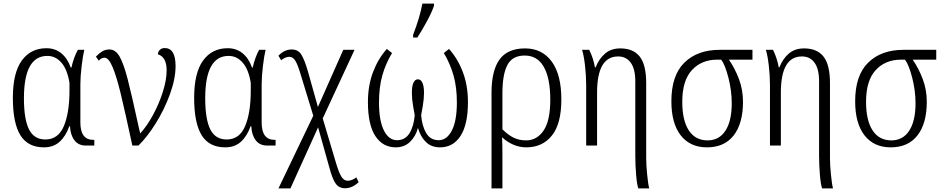

<svg xmlns="http://www.w3.org/2000/svg" viewBox="-20 -815 5272 1075"><path d="M52 -267Q52 -407 102 -476Q152 -545 240 -545Q289 -545 323.5 -516.5Q358 -488 376 -437H380Q386 -465 396 -492Q406 -519 416 -536H452Q444 -503 437 -444.5Q430 -386 430 -342V-129Q430 -32 502 -32H508V0H461Q419 0 396.5 -30Q374 -60 372 -108H368Q348 -52 313.5 -21Q279 10 226 10Q136 10 94 -58Q52 -126 52 -267ZM369 -308V-351Q357 -426 324 -464Q291 -502 245 -502Q114 -502 114 -265Q114 -147 142.5 -90.5Q171 -34 234 -34Q306 -34 337.5 -109Q369 -184 369 -308Z M565 -492Q547 -492 533 -475L517 -498Q535 -517 552.5 -527.5Q570 -538 593 -538Q627 -538 649.5 -498.5Q672 -459 694 -375Q716 -291 759 -93L765 -68Q803 -109 837 -172Q871 -235 892 -301.5Q913 -368 913 -421Q913 -496 864 -511Q865 -527 875.5 -536.5Q886 -546 902 -546Q963 -546 963 -445Q963 -374 931.5 -287.5Q900 -201 851.5 -123.5Q803 -46 755 0H721Q680 -191 656 -290Q632 -389 610 -440.5Q588 -492 565 -492Z M1067 -267Q1067 -407 1117 -476Q1167 -545 1255 -545Q1304 -545 1338.5 -516.5Q1373 -488 1391 -437H1395Q1401 -465 1411 -492Q1421 -519 1431 -536H1467Q1459 -503 1452 -444.5Q1445 -386 1445 -342V-129Q1445 -32 1517 -32H1523V0H1476Q1434 0 1411.5 -30Q1389 -60 1387 -108H1383Q1363 -52 1328.5 -21Q1294 10 1241 10Q1151 10 1109 -58Q1067 -126 1067 -267ZM1384 -308V-351Q1372 -426 1339 -464Q1306 -502 1260 -502Q1129 -502 1129 -265Q1129 -147 1157.5 -90.5Q1186 -34 1249 -34Q1321 -34 1352.5 -109Q1384 -184 1384 -308Z M1734 -167 1665 -393Q1649 -448 1635 -472.5Q1621 -497 1600 -497Q1579 -497 1554 -478L1539 -503Q1572 -538 1613 -538Q1649 -538 1667 -509.5Q1685 -481 1705 -412L1760 -216L1902 -536H1965L1787 -152L1862 100Q1878 153 1892 175Q1906 197 1927 197Q1939 197 1952.5 191.5Q1966 186 1975 178L1988 205Q1952 239 1912 239Q1878 239 1859.5 213Q1841 187 1824 123L1761 -102L1606 240H1539Z M2040 -243Q2040 -337 2069 -412.5Q2098 -488 2146 -541L2175 -518Q2139 -458 2120.5 -392.5Q2102 -327 2102 -241Q2102 -139 2129.5 -84.5Q2157 -30 2203 -30Q2249 -30 2273 -69.5Q2297 -109 2302 -170Q2300 -179 2293 -220.5Q2286 -262 2286 -295Q2286 -333 2295 -352Q2304 -371 2320 -371Q2336 -371 2345 -351.5Q2354 -332 2354 -295Q2354 -262 2347 -220.5Q2340 -179 2338 -170Q2343 -109 2366.5 -69.5Q2390 -30 2436 -30Q2482 -30 2510 -84.5Q2538 -139 2538 -241Q2538 -326 2519.5 -392Q2501 -458 2465 -518L2494 -541Q2542 -488 2571 -412.5Q2600 -337 2600 -243Q2600 -118 2558.5 -54Q2517 10 2444 10Q2396 10 2365.5 -19Q2335 -48 2320 -99Q2308 -52 2276 -21Q2244 10 2196 10Q2123 10 2081.5 -53.5Q2040 -117 2040 -243ZM2293 -620Q2331 -719 2345 -795H2410V-783Q2398 -747 2371 -697Q2344 -647 2317 -605H2293Z M2732 -295Q2732 -420 2777 -482Q2822 -544 2920 -544Q3015 -544 3069 -470.5Q3123 -397 3123 -258Q3123 -122 3070 -56Q3017 10 2927 10Q2854 10 2791 -46Q2793 -10 2793 49V240H2732ZM3061 -257Q3061 -376 3025 -440Q2989 -504 2918 -504Q2848 -504 2820.5 -450.5Q2793 -397 2793 -293V-91Q2825 -59 2856 -44Q2887 -29 2926 -29Q2986 -29 3023.5 -84Q3061 -139 3061 -257Z M3537 56V-360Q3537 -429 3511.5 -464Q3486 -499 3441 -499Q3323 -499 3323 -297V0H3262V-338Q3262 -392 3255.5 -448Q3249 -504 3239 -536H3279Q3302 -490 3311 -438H3315Q3333 -485 3367 -514.5Q3401 -544 3453 -544Q3526 -544 3562 -498Q3598 -452 3598 -350V71Q3598 109 3603.5 163.5Q3609 218 3615 240H3554Q3546 218 3541.5 162.5Q3537 107 3537 56Z M3739 -248Q3739 -393 3812 -464.5Q3885 -536 4009 -536H4193V-481H4061Q4095 -432 4117.5 -372Q4140 -312 4140 -245Q4140 -124 4088 -57Q4036 10 3938 10Q3844 10 3791.5 -57Q3739 -124 3739 -248ZM4077 -237Q4077 -307 4058.5 -379.5Q4040 -452 4018 -481H3996Q3908 -481 3854 -422.5Q3800 -364 3800 -245Q3800 -141 3836.5 -85Q3873 -29 3942 -29Q4006 -29 4041.5 -83Q4077 -137 4077 -237Z M4566 56V-360Q4566 -429 4540.5 -464Q4515 -499 4470 -499Q4352 -499 4352 -297V0H4291V-338Q4291 -392 4284.5 -448Q4278 -504 4268 -536H4308Q4331 -490 4340 -438H4344Q4362 -485 4396 -514.5Q4430 -544 4482 -544Q4555 -544 4591 -498Q4627 -452 4627 -350V71Q4627 109 4632.5 163.5Q4638 218 4644 240H4583Q4575 218 4570.5 162.5Q4566 107 4566 56Z M4768 -248Q4768 -393 4841 -464.5Q4914 -536 5038 -536H5222V-481H5090Q5124 -432 5146.5 -372Q5169 -312 5169 -245Q5169 -124 5117 -57Q5065 10 4967 10Q4873 10 4820.5 -57Q4768 -124 4768 -248ZM5106 -237Q5106 -307 5087.5 -379.5Q5069 -452 5047 -481H5025Q4937 -481 4883 -422.5Q4829 -364 4829 -245Q4829 -141 4865.5 -85Q4902 -29 4971 -29Q5035 -29 5070.5 -83Q5106 -137 5106 -237Z"/></svg>

Font: Noto Serif NarrowLight
Style: Regular
Weight: 300
Width: 4
Designer: Monotype Design Team
Foundry: Monotype Imaging Inc.
Version: Version 1.001